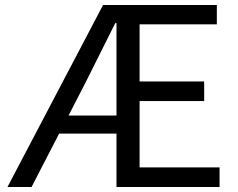

<svg xmlns="http://www.w3.org/2000/svg" viewBox="-20 -753 958 773"><path d="M449 -288V-660H444L324 -420L256 -288ZM864 -79V0H449V-215H218L107 0H10L395 -733H853V-655H542V-425H802V-346H542V-79Z"/></svg>

Font: KaiGen Gothic CN Regular
Style: Regular
Weight: 400
Designer: Ryoko NISHIZUKA  (kana & ideographs); Paul D. Hunt (Latin, Greek & Cyrillic); Wenlong ZHANG  (bopomofo); Sandoll Communi
Foundry: Adobe Systems Incorporated
Version: Version 1.002.20150501